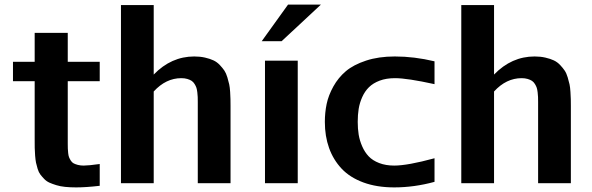

<svg xmlns="http://www.w3.org/2000/svg" viewBox="-20 -792 2561 830"><path d="M272.9 -171.9Q272.9 -157.7 273.2 -149.9Q273.4 -142.1 274.7 -130.4Q275.9 -118.7 278.6 -112.1Q281.2 -105.5 286.1 -97.7Q291 -89.8 298.3 -85.9Q305.7 -82 316.7 -79.1Q327.6 -76.2 341.8 -76.2Q362.3 -76.2 411.1 -83V11.2Q351.6 18.1 309.1 18.1Q283.2 18.1 261.7 15.9Q240.2 13.7 223.6 8.5Q207 3.4 193.8 -2.4Q180.7 -8.3 170.9 -18.6Q161.1 -28.8 154.3 -37.8Q147.5 -46.9 142.8 -61.8Q138.2 -76.7 135.7 -88.6Q133.3 -100.6 131.8 -119.6Q130.4 -138.7 130.1 -153.1Q129.9 -167.5 129.9 -189.9V-440.9H36.1V-524.9H129.9V-649.9H272.9V-524.9H411.1V-440.9H272.9Z M835 -351.1Q835 -364.7 834.7 -372.6Q834.5 -380.4 833 -392.8Q831.5 -405.3 829.1 -412.6Q826.7 -419.9 821.3 -428.7Q815.9 -437.5 808.6 -442.4Q801.3 -447.3 789.8 -450.7Q778.3 -454.1 763.7 -454.1Q697.3 -454.1 644.5 -396.5V0H502.9V-770H644.5V-469.7Q720.2 -547.9 819.8 -547.9Q845.2 -547.9 866.5 -543Q887.7 -538.1 902.8 -531Q918 -523.9 930.2 -511Q942.4 -498 950 -486.8Q957.5 -475.6 962.9 -457.5Q968.3 -439.5 970.9 -427.2Q973.6 -415 974.9 -394.5Q976.1 -374 976.3 -363.5Q976.6 -353 976.6 -333.5Q976.6 -330.1 976.6 -328.1V0H835Z M1367.2 -772 1197.3 -613.8H1111.3L1225.1 -772ZM1267.1 0H1125.5V-529.8H1267.1Z M1526.4 -265.1Q1526.4 -235.8 1530.5 -210.2Q1534.7 -184.6 1545.7 -159.4Q1556.6 -134.3 1573.7 -116.2Q1590.8 -98.1 1619.1 -87.2Q1647.5 -76.2 1684.1 -76.2Q1742.2 -76.2 1858.4 -107.9V-5.9Q1770.5 18.1 1684.1 18.1Q1608.9 18.1 1551 -3.2Q1493.2 -24.4 1457 -62.7Q1420.9 -101.1 1402.6 -152.1Q1384.3 -203.1 1384.3 -265.1Q1384.3 -305.7 1392.1 -342.8Q1399.9 -379.9 1421.1 -418.2Q1442.4 -456.5 1475.3 -484.4Q1508.3 -512.2 1562.5 -530Q1616.7 -547.9 1686.5 -547.9Q1771 -547.9 1858.4 -526.9V-428.2Q1740.7 -454.1 1687.5 -454.1Q1649.9 -454.1 1621.3 -443.4Q1592.8 -432.6 1575 -415Q1557.1 -397.5 1545.9 -372.3Q1534.7 -347.2 1530.5 -321.3Q1526.4 -295.4 1526.4 -265.1Z M2306.2 -351.1Q2306.2 -364.7 2305.9 -372.6Q2305.7 -380.4 2304.2 -392.8Q2302.7 -405.3 2300.3 -412.6Q2297.9 -419.9 2292.5 -428.7Q2287.1 -437.5 2279.8 -442.4Q2272.5 -447.3 2261 -450.7Q2249.5 -454.1 2234.9 -454.1Q2168.5 -454.1 2115.7 -396.5V0H1974.1V-770H2115.7V-469.7Q2191.4 -547.9 2291 -547.9Q2316.4 -547.9 2337.6 -543Q2358.9 -538.1 2374 -531Q2389.2 -523.9 2401.4 -511Q2413.6 -498 2421.1 -486.8Q2428.7 -475.6 2434.1 -457.5Q2439.5 -439.5 2442.1 -427.2Q2444.8 -415 2446 -394.5Q2447.3 -374 2447.5 -363.5Q2447.8 -353 2447.8 -333.5Q2447.8 -330.1 2447.8 -328.1V0H2306.2Z"/></svg>

Font: Aurulent Sans
Style: Bold
Weight: 700
Version: Version 2007.05.04